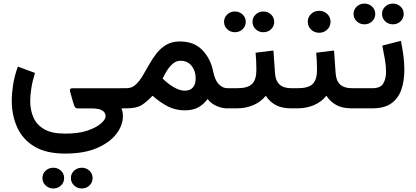

<svg xmlns="http://www.w3.org/2000/svg" viewBox="-20 -602 2312 1067"><path d="M341.8 251.5Q235.4 251.5 170.2 211.7Q105 171.9 75.2 105Q45.4 38.1 45.4 -42Q45.4 -82 52.5 -129.4Q59.6 -176.8 79.1 -231.9L174.3 -196.8Q160.2 -150.9 154.1 -111.3Q147.9 -71.8 147.9 -41Q147.9 9.3 165.8 50.5Q183.6 91.8 225.8 116.2Q268.1 140.6 341.8 140.6Q417 140.6 466.8 123.5Q516.6 106.4 541.7 83.7Q566.9 61 566.9 44.4Q566.9 23.4 548.3 12Q529.8 0.5 488.8 0.5H414.6Q399.9 0.5 395.3 -9Q390.6 -18.6 386.2 -33.7L369.6 -92.8Q367.7 -100.6 369.6 -106Q371.6 -111.3 382.8 -111.3H664.1V0.5H654.8Q660.2 12.7 661.6 22.5Q663.1 32.2 663.1 43.5Q663.1 93.8 627 141.6Q590.8 189.5 519.5 220.5Q448.2 251.5 341.8 251.5ZM374 387.7Q374 363.3 391.6 346.7Q409.2 330.1 434.6 330.1Q459.5 330.1 477.1 346.7Q494.6 363.3 494.6 387.7Q494.6 412.1 477.1 428.7Q459.5 445.3 434.6 445.3Q409.2 445.3 391.6 428.5Q374 411.6 374 387.7ZM215.8 387.7Q215.8 363.3 233.4 346.7Q251 330.1 276.4 330.1Q301.3 330.1 318.8 346.7Q336.4 363.3 336.4 387.7Q336.4 412.1 318.8 428.7Q301.3 445.3 276.4 445.3Q251 445.3 233.4 428.5Q215.8 411.6 215.8 387.7Z M685.5 0H644.5V-111.8H683.1Q711.9 -111.8 732.9 -130.6Q753.9 -149.4 771.7 -179Q789.6 -208.5 807.9 -241.7Q826.2 -274.9 849.1 -304.4Q872.1 -334 903.6 -352.8Q935.1 -371.6 979.5 -371.6Q1058.6 -371.6 1104.7 -323.5Q1150.9 -275.4 1164.6 -204.6Q1174.3 -156.2 1195.8 -134Q1217.3 -111.8 1244.1 -111.8H1256.8V0H1243.7Q1212.4 0 1182.4 -13.4Q1152.3 -26.9 1133.8 -51.8Q1111.3 -21.5 1081.3 -5.1Q1051.3 11.2 1005.9 11.2Q956.1 11.2 913.6 -10.3Q871.1 -31.7 827.6 -69.8Q797.9 -38.1 768.8 -19Q739.7 0 685.5 0ZM982.4 -264.2Q960 -264.2 941.7 -249Q923.3 -233.9 908.9 -211.2Q894.5 -188.5 883.8 -165.5Q899.4 -149.9 914.6 -138.4Q929.7 -127 943.4 -118.7Q978.5 -98.1 1005.9 -98.1Q1037.6 -98.1 1052.5 -116.7Q1067.4 -135.3 1067.4 -166Q1067.4 -208 1044.9 -236.1Q1022.5 -264.2 982.4 -264.2Z M1383.3 -480.5Q1383.3 -504.9 1400.9 -521.5Q1418.5 -538.1 1443.8 -538.1Q1468.8 -538.1 1486.3 -521.5Q1503.9 -504.9 1503.9 -480.5Q1503.9 -456.1 1486.3 -439.5Q1468.8 -422.9 1443.8 -422.9Q1418.5 -422.9 1400.9 -439.7Q1383.3 -456.5 1383.3 -480.5ZM1225.1 -480.5Q1225.1 -504.9 1242.7 -521.5Q1260.3 -538.1 1285.6 -538.1Q1310.5 -538.1 1328.1 -521.5Q1345.7 -504.9 1345.7 -480.5Q1345.7 -456.1 1328.1 -439.5Q1310.5 -422.9 1285.6 -422.9Q1260.3 -422.9 1242.7 -439.7Q1225.1 -456.5 1225.1 -480.5ZM1230.5 -111.8H1298.8Q1356.9 -111.8 1380.9 -135.5Q1404.8 -159.2 1404.8 -212.9Q1404.8 -238.8 1403.6 -262.5Q1402.3 -286.1 1400.4 -309.1L1499.5 -321.3L1508.3 -195.8Q1513.2 -111.8 1598.1 -111.8H1608.4V0H1597.2Q1545.4 0 1511.7 -18.6Q1478 -37.1 1457 -69.8Q1429.2 -35.2 1387.2 -17.6Q1345.2 0 1298.8 0H1230.5Z M1737.3 -309.1 1836.4 -321.3 1845.2 -195.8Q1850.1 -111.8 1935.1 -111.8H1945.3V0H1934.1Q1882.3 0 1848.6 -18.6Q1814.9 -37.1 1793.9 -69.8Q1766.1 -35.2 1724.1 -17.6Q1682.1 0 1635.7 0H1588.9V-111.8H1635.7Q1693.8 -111.8 1717.8 -135.5Q1741.7 -159.2 1741.7 -212.9Q1741.7 -238.8 1740.5 -262.5Q1739.3 -286.1 1737.3 -309.1ZM1690.4 -481Q1690.4 -506.8 1708.7 -524.4Q1727.1 -542 1753.9 -542Q1780.3 -542 1798.6 -524.4Q1816.9 -506.8 1816.9 -481Q1816.9 -455.6 1798.6 -437.7Q1780.3 -419.9 1753.9 -419.9Q1727.1 -419.9 1708.7 -437.7Q1690.4 -455.6 1690.4 -481Z M2103 -524.4Q2103 -548.8 2120.6 -565.4Q2138.2 -582 2163.6 -582Q2188.5 -582 2206.1 -565.4Q2223.6 -548.8 2223.6 -524.4Q2223.6 -500 2206.1 -483.4Q2188.5 -466.8 2163.6 -466.8Q2138.2 -466.8 2120.6 -483.6Q2103 -500.5 2103 -524.4ZM1944.8 -524.4Q1944.8 -548.8 1962.4 -565.4Q1980 -582 2005.4 -582Q2030.3 -582 2047.9 -565.4Q2065.4 -548.8 2065.4 -524.4Q2065.4 -500 2047.9 -483.4Q2030.3 -466.8 2005.4 -466.8Q1980 -466.8 1962.4 -483.6Q1944.8 -500.5 1944.8 -524.4ZM1925.8 -111.8H2050.3Q2093.8 -111.8 2109.6 -137.7Q2125.5 -163.6 2125.5 -203.6Q2125.5 -235.8 2118.7 -273.7Q2111.8 -311.5 2104.5 -348.6L2208 -375Q2216.8 -332.5 2221.9 -292Q2227.1 -251.5 2227.1 -213.9Q2227.1 -152.3 2210.4 -104Q2193.8 -55.7 2155 -27.8Q2116.2 0 2050.3 0H1925.8Z"/></svg>

Font: Vazirmatn RD Medium
Style: Regular
Weight: 500
Designer: Saber Rastikerdar
Foundry: Saber Rastikerdar
Version: Version 33.003